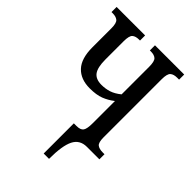

<svg xmlns="http://www.w3.org/2000/svg" viewBox="-265 -824 1143 1143"><g transform="rotate(45 306.5 -252.0)"><path d="M328 210V-44H350Q384 -44 395.5 -60.5Q407 -77 407 -124V-311Q375 -286 339 -272Q303 -258 247 -258Q171 -258 128.5 -303Q86 -348 86 -442V-602Q86 -646 71 -658.5Q56 -671 28 -671H18V-714H258V-671H250Q221 -671 206.5 -658Q192 -645 192 -599V-446Q192 -379 213 -350.5Q234 -322 282 -322Q315 -322 345 -331.5Q375 -341 407 -367V-599Q407 -645 392.5 -658Q378 -671 350 -671H341V-714H587V-671H571Q542 -671 527 -658Q512 -645 512 -599V-110Q512 -66 527.5 -54.5Q543 -43 571 -43H587V0H482Q423 0 398 49.5Q373 99 373 210Z"/></g></svg>

Font: Noto Serif ExtraCondensed Medium
Style: Regular
Weight: 500
Width: 2
Designer: Monotype Design Team
Foundry: Monotype Imaging Inc.
Version: Version 2.015